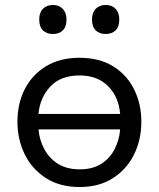

<svg xmlns="http://www.w3.org/2000/svg" viewBox="-20 -740 638 771"><path d="M300.5 11Q219 11 163 -25.8Q107 -62.5 78.5 -122Q50 -181.5 50 -251Q50 -325.5 80.2 -383.5Q110.5 -441.5 166.2 -474.8Q222 -508 299 -508Q378.5 -508 433.8 -474Q489 -440 518.2 -381.8Q547.5 -323.5 547.5 -251Q547.5 -177.5 517.5 -118Q487.5 -58.5 432.2 -23.8Q377 11 300.5 11ZM300 -437Q223.5 -437 182 -392.5Q140.5 -348 134.5 -282.5H462.5Q456.5 -351.5 413.8 -394.2Q371 -437 300 -437ZM300.5 -60Q352 -60 386.8 -82.2Q421.5 -104.5 440.2 -141Q459 -177.5 462.5 -220.5H134.5Q138.5 -177.5 158 -141Q177.5 -104.5 212.8 -82.2Q248 -60 300.5 -60ZM404 -603.5Q379.5 -603.5 364.5 -618Q349.5 -632.5 349.5 -661.5Q349.5 -689.5 364.5 -704.8Q379.5 -720 405 -720Q430 -720 444.5 -704.2Q459 -688.5 459 -661.5Q459 -632.5 444.2 -618Q429.5 -603.5 404 -603.5ZM192 -603.5Q167.5 -603.5 152.5 -618Q137.5 -632.5 137.5 -661.5Q137.5 -689.5 152.5 -704.8Q167.5 -720 193 -720Q217.5 -720 232.2 -704.2Q247 -688.5 247 -661.5Q247 -632.5 232.2 -618Q217.5 -603.5 192 -603.5Z"/></svg>

Font: Heraclito
Style: Regular
Weight: 400
Designer: Kostas Bartsokas (font) & Cristiano Sobral (main changes)
Foundry: Kostas Bartsokas (font) & Cristiano Sobral (main changes)
Version: Version 1.00;July 8, 2020;FontCreator 13.0.0.2655 64-bit